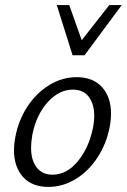

<svg xmlns="http://www.w3.org/2000/svg" viewBox="-20 -726 498 754"><path d="M35 -136Q35 -162 41 -192Q54 -257 89 -309.5Q124 -362 174.5 -392.5Q225 -423 281 -423Q345 -423 380.5 -384Q416 -345 416 -280Q416 -253 410 -223Q397 -160 362.5 -107Q328 -54 277.5 -23Q227 8 170 8Q105 8 70 -31.5Q35 -71 35 -136ZM344 -219Q350 -246 350 -270Q350 -318 328.5 -346Q307 -374 266 -374Q212 -374 167.5 -325Q123 -276 107 -197Q102 -167 102 -146Q102 -97 124 -68.5Q146 -40 186 -40Q242 -40 285 -92Q328 -144 344 -219ZM203 -706H252L301 -568L409 -706H458L312 -509H265Z"/></svg>

Font: LXGW Bright GB
Style: Italic
Weight: 400
Italic angle: -12°
Designer: Christian Thalmann (Catharsis Fonts)
Foundry: LXGW / Christian Thalmann (Catharsis Fonts) / Fontworks Inc.
Version: Version 5.510